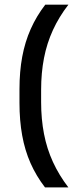

<svg xmlns="http://www.w3.org/2000/svg" viewBox="-20 -696 338 838"><path d="M159.5 -304V-250.5Q159.5 -176.5 172 -111.8Q184.5 -47 211 10.8Q237.5 68.5 278.5 122H176.5Q138 72 113.2 16Q88.5 -40 76.8 -105Q65 -170 65 -247.5V-306.5Q65 -383.5 77 -448.2Q89 -513 114 -569.2Q139 -625.5 177.5 -675.5H278.5Q237.5 -622.5 211 -564.8Q184.5 -507 172 -442.5Q159.5 -378 159.5 -304Z"/></svg>

Font: Anek Telugu Medium Medium
Style: Regular
Weight: 500
Version: Version 1.003